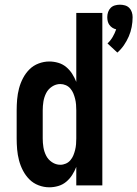

<svg xmlns="http://www.w3.org/2000/svg" viewBox="-20 -790 585 818"><path d="M480 -566 438 -605Q451 -617 460 -632.5Q469 -648 475 -665Q466 -667 458.5 -672Q451 -677 446 -684Q441 -691 439 -699.5Q437 -708 437 -717Q437 -728 440.5 -738.5Q444 -749 451.5 -756.5Q459 -764 469.5 -767Q480 -770 491 -770Q502 -770 512.5 -767Q523 -764 530.5 -756.5Q538 -749 541.5 -738.5Q545 -728 545 -717Q545 -696 541 -675Q537 -654 528.5 -634.5Q520 -615 508 -597.5Q496 -580 480 -566ZM190 8Q167 8 144.5 -0.5Q122 -9 105.5 -25.5Q89 -42 78 -63Q67 -84 61 -107Q55 -130 53 -153.5Q51 -177 51 -200V-320Q51 -343 53 -366.5Q55 -390 61 -413Q67 -436 78 -457Q89 -478 105.5 -494.5Q122 -511 144.5 -519.5Q167 -528 190 -528Q209 -528 228 -522.5Q247 -517 262 -504.5Q277 -492 287.5 -475.5Q298 -459 305 -441V-735H416V0H305V-79Q298 -61 287.5 -44.5Q277 -28 262 -15.5Q247 -3 228 2.5Q209 8 190 8ZM237 -88Q249 -88 260.5 -93Q272 -98 280 -107.5Q288 -117 292.5 -128Q297 -139 300 -151Q303 -163 304 -175.5Q305 -188 305 -200V-320Q305 -332 304 -344.5Q303 -357 300 -369Q297 -381 292.5 -392Q288 -403 280 -412.5Q272 -422 260.5 -427Q249 -432 237 -432Q218 -432 201.5 -421Q185 -410 176.5 -393Q168 -376 165 -357.5Q162 -339 162 -320V-200Q162 -181 165 -162.5Q168 -144 176.5 -127Q185 -110 201.5 -99Q218 -88 237 -88Z"/></svg>

Font: Iosevka SS18
Style: Bold
Weight: 700
Monospace: yes
Designer: Belleve Invis
Foundry: Belleve Invis
Version: Version 25.1.1; ttfautohint (v1.8.4)